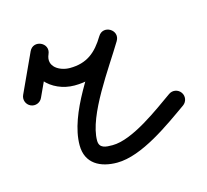

<svg xmlns="http://www.w3.org/2000/svg" viewBox="-60 -352 481 446"><g transform="rotate(-15 180.5 -129.0)"><path d="M11.1 -151.9C21.6 -147.1 34.1 -151.7 38.9 -162.2C53.3 -193.4 67.7 -224.5 82.1 -255.7C87.9 -268.3 81.2 -279 71.6 -283.4C62 -287.7 49.5 -285.8 43.8 -273C18.7 -216.7 66.7 -170 122 -170C178.1 -170 214.9 -197.3 243 -244.2C250.2 -256.2 244.8 -267.6 235.8 -273C226.8 -278.4 214.2 -277.8 207 -265.8C167.7 -200.2 97.2 -109.5 97.2 -32.8C97.2 11.6 131.3 28.8 171.3 28.8C231.3 28.8 305.5 -26.5 353 -59.8C362.5 -66.5 364.9 -79.5 358.2 -89C351.5 -98.5 338.5 -100.9 329 -94.2C290.3 -67.1 219.9 -13.2 171.3 -13.2C155.3 -13.2 139.2 -13.8 139.2 -32.8C139.2 -93.5 209.8 -188.8 243 -244.2C250.2 -256.2 244.8 -267.6 235.8 -273C226.8 -278.4 214.2 -277.8 207 -265.8C186.4 -231.6 163.2 -212 122 -212C97.7 -212 69.7 -228 82.2 -255.9C87.9 -268.6 81.2 -279.3 71.7 -283.6C62.2 -287.9 49.8 -285.9 43.9 -273.3C29.6 -242.1 15.2 -211 0.8 -179.8C-4.1 -169.3 0.5 -156.8 11.1 -151.9Z"/></g></svg>

Font: FRB American Cursive Guidelines Arrows Medium
Style: Italic
Weight: 500
Italic angle: -25°
Version: Version 2.0;Modular Font Editor K font №1